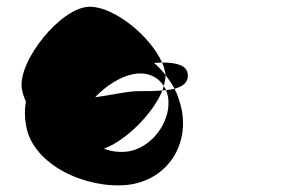

<svg xmlns="http://www.w3.org/2000/svg" viewBox="-20 -898 843 571"><path d="M57 -528C75 -406 238 -336 358 -348C478 -361 548 -470 517 -586C512 -603 507 -619 499 -634C491 -632 483 -631 474 -630C479 -617 482 -602 481 -586C478 -523 427 -460 364 -448C338 -444 311 -447 289 -456C354 -479 436 -561 463 -629C439 -627 414 -627 392 -627C358 -627 306 -614 263 -609C294 -642 338 -670 374 -677C415 -686 449 -671 467 -642C470 -654 473 -665 472 -675C462 -688 451 -700 438 -711C446 -711 454 -712 462 -712C428 -789 321 -878 247 -878C162 -878 32 -716 45 -634C47 -622 51 -609 57 -596C53 -574 53 -551 57 -528ZM463 -629C467 -629 470 -630 474 -630C472 -634 470 -638 467 -642C466 -638 464 -633 463 -629ZM462 -712C467 -701 470 -690 472 -680V-675C482 -662 492 -648 499 -634C525 -641 542 -654 538 -680C534 -705 502 -712 462 -712Z"/></svg>

Font: Ampere
Style: RevIta
Weight: 400
Version: Version 1